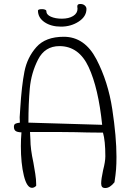

<svg xmlns="http://www.w3.org/2000/svg" viewBox="-20 -945 656 966"><path d="M489 -22Q489 -44 499 -90Q510 -132 510 -159Q510 -237 498 -278H467Q426 -278 360 -280L266 -281H131L133 -242Q133 -196 148 -127Q153 -99 157.5 -70.5Q162 -42 162 -19V-10Q152 0 141 0Q115 0 100 -61.5Q85 -123 85 -210Q85 -245 88 -279Q66 -280 58 -286.5Q50 -293 50 -307Q50 -318 56.5 -322Q63 -326 80 -328L79 -355L82 -401Q89 -514 103 -585Q117 -656 163 -708Q209 -760 301 -760Q406 -760 465 -647Q524 -534 545 -395Q566 -256 566 -156Q566 -120 564 -93.5Q562 -67 556 -28Q533 1 510 1Q498 1 493.5 -5Q489 -11 489 -22ZM279 -713Q206 -713 171.5 -645.5Q137 -578 130 -501Q123 -424 123 -328L494 -317Q475 -502 426 -607.5Q377 -713 279 -713ZM171 -892Q172 -899 192 -899Q200 -899 206.5 -896.5Q213 -894 213 -890Q213 -871 236 -861Q259 -851 291 -851Q326 -851 348 -864.5Q370 -878 370 -901Q370 -907 369 -910V-914Q369 -925 384 -925Q398 -925 406.5 -917.5Q415 -910 415 -900Q415 -862 376 -836.5Q337 -811 287 -811Q237 -811 204 -833.5Q171 -856 171 -892Z"/></svg>

Font: Indie Flower
Style: Regular
Weight: 400
Designer: Kimberly Geswein
Foundry: Kimberly Geswein
Version: Version 2.000